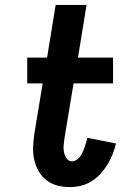

<svg xmlns="http://www.w3.org/2000/svg" viewBox="-20 -755 540 783"><path d="M265 8Q238 8 213.5 1.5Q189 -5 169.5 -20Q150 -35 137.5 -57Q125 -79 119.5 -104Q114 -129 115 -155.5Q116 -182 120 -209L154 -415H91V-520H172L207 -735H333L298 -520H441V-415H280L243 -192Q241 -177 239.5 -162.5Q238 -148 241 -134Q244 -120 252 -108.5Q260 -97 275 -97Q284 -97 293 -103.5Q302 -110 308 -118.5Q314 -127 318 -136.5Q322 -146 325.5 -155.5Q329 -165 331.5 -174.5Q334 -184 336 -193L453 -170Q448 -148 439.5 -126.5Q431 -105 418.5 -84.5Q406 -64 389.5 -46Q373 -28 353 -15.5Q333 -3 310 2.5Q287 8 265 8Z"/></svg>

Font: Iosevka Extrabold
Style: Italic
Weight: 800
Italic angle: -9°
Monospace: yes
Designer: Belleve Invis
Foundry: Belleve Invis
Version: Version 32.5.0; ttfautohint (v1.8.4)